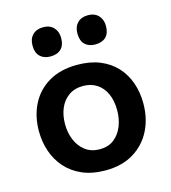

<svg xmlns="http://www.w3.org/2000/svg" viewBox="-110 -816 818 919"><g transform="rotate(-15 299.0 -357.0)"><path d="M301 12.5Q235 12.5 186 -8.8Q137 -30 104.5 -67Q72 -104 56 -151.5Q40 -199 40 -251Q40 -325.5 70 -384.2Q100 -443 157.8 -477Q215.5 -511 298.5 -511Q362.5 -511 410.8 -491.2Q459 -471.5 491.8 -436Q524.5 -400.5 541 -353.2Q557.5 -306 557.5 -251Q557.5 -176 527.2 -116.5Q497 -57 439.5 -22.2Q382 12.5 301 12.5ZM300.5 -92.5Q343.5 -92.5 371.8 -115.2Q400 -138 414 -174Q428 -210 428 -251Q428 -299 412.2 -333.8Q396.5 -368.5 367.5 -387.2Q338.5 -406 300 -406Q257.5 -406 228.2 -385.2Q199 -364.5 184.2 -329.5Q169.5 -294.5 169.5 -251Q169.5 -210 184 -174Q198.5 -138 227.8 -115.2Q257 -92.5 300.5 -92.5ZM409 -582.5Q376.5 -582.5 357.8 -600.8Q339 -619 339 -655.5Q339 -688.5 358 -707.8Q377 -727 410 -727Q443 -727 461.8 -707Q480.5 -687 480.5 -655.5Q480.5 -619 461.8 -600.8Q443 -582.5 409 -582.5ZM187 -582.5Q154.5 -582.5 135.5 -600.8Q116.5 -619 116.5 -655.5Q116.5 -688.5 135.8 -707.8Q155 -727 188 -727Q221 -727 239.8 -707Q258.5 -687 258.5 -655.5Q258.5 -619 239.5 -600.8Q220.5 -582.5 187 -582.5Z"/></g></svg>

Font: Commissioner Thin SemiBold
Style: Regular
Weight: 600
Version: Version 1.000